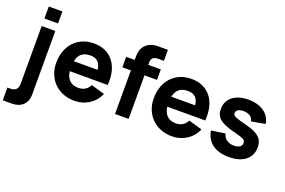

<svg xmlns="http://www.w3.org/2000/svg" viewBox="-129 -1148 2678 1802"><g transform="rotate(20 1210.0 -247.5)"><path d="M231 -615V-735H95V-615ZM82 240C173 240 231 184 231 98V-540H95V32C95 84 76 113 14 113H-10V240Z M622 15C726 15 821 -42 862 -141L726 -180C706 -136 667 -112 614 -112C540.5 -112 497.5 -155 487.5 -232H866.5C883 -428 784 -555 614 -555C454 -555 341 -440 341 -263C341 -101 456 15 622 15ZM620 -437C685.5 -437 719.5 -406 729 -333H491C505 -401.5 547 -437 620 -437Z M1160 0V-435H1285V-540H1160V-570C1160 -600 1180 -625 1223 -625H1285V-735H1218C1179 -735 1110 -741 1060 -685C1021.5 -643 1024 -581 1024 -540H939V-435H1024V0Z M1596 15C1700 15 1795 -42 1836 -141L1700 -180C1680 -136 1641 -112 1588 -112C1514.5 -112 1471.5 -155 1461.5 -232H1840.5C1857 -428 1758 -555 1588 -555C1428 -555 1315 -440 1315 -263C1315 -101 1430 15 1596 15ZM1594 -437C1659.5 -437 1693.5 -406 1703 -333H1465C1479 -401.5 1521 -437 1594 -437Z M2164 15C2305 15 2390 -52 2390 -163C2390 -247 2343 -291 2220 -323C2094 -355 2076 -364 2076 -392C2076 -423 2109 -441 2159 -438C2210 -434 2241 -410 2246 -370L2385 -395C2371 -493 2283 -555 2156 -555C2025 -555 1941 -489 1941 -385C1941 -302 1989 -260 2121 -226C2238 -195 2251 -188 2251 -156C2251 -122 2223 -102 2174 -102C2114 -102 2073 -132 2062 -183L1923 -162C1941 -49 2028 15 2164 15Z"/></g></svg>

Font: Manrope ExtraBold
Style: Regular
Weight: 800
Designer: Mikhail Sharanda
Foundry: Mikhail Sharanda
Version: Version 4.505